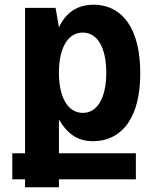

<svg xmlns="http://www.w3.org/2000/svg" viewBox="-20 -580 642 808"><path d="M85.4 208H228V174.8H551.8V64.9H228V-77.1C265.1 -14.2 308.6 14.2 372.1 14.2C432.6 14.2 483.4 -11.7 518.1 -61C552.7 -110.4 570.3 -181.6 570.3 -272C570.3 -363.8 552.2 -435.5 518.6 -484.9C486.3 -531.7 437.5 -560.1 373.5 -560.1C306.2 -560.1 257.8 -528.3 228 -464.8L213.9 -546.9H85.4V64.9H31.7V174.8H85.4ZM328.6 -105C295.4 -105 271 -123 254.9 -149.9C238.8 -176.8 228 -217.8 228 -273.9C228 -326.2 237.3 -368.7 254.9 -397.9C272 -426.8 296.9 -442.9 328.1 -442.9C359.4 -442.9 383.8 -427.2 400.9 -397.9C418 -368.7 427.2 -326.2 427.2 -273.9C427.2 -247.1 424.8 -224.1 420.4 -203.1C416 -183.1 409.7 -165 400.9 -149.9C383.8 -120.6 359.4 -105 328.6 -105Z"/></svg>

Font: Hack
Style: Bold
Weight: 700
Monospace: yes
Designer: Christopher Simpkins
Foundry: Christopher Simpkins
Version: Version 2.010